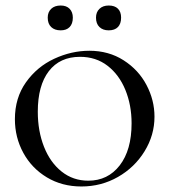

<svg xmlns="http://www.w3.org/2000/svg" viewBox="-20 -664 614 696"><path d="M34 -232Q34 -309 74 -365.5Q114 -422 176.5 -451Q239 -480 304 -480Q374 -480 428 -445.5Q482 -411 511 -356Q540 -301 540 -241Q540 -174 504 -115.5Q468 -57 407.5 -22.5Q347 12 275 12Q205 12 150 -21Q95 -54 64.5 -110Q34 -166 34 -232ZM457 -217Q457 -283 434.5 -338Q412 -393 370 -425.5Q328 -458 270 -458Q197 -458 157 -406Q117 -354 117 -259Q117 -189 139.5 -132Q162 -75 203.5 -42Q245 -9 300 -9Q371 -9 414 -64.5Q457 -120 457 -217ZM153 -600Q153 -620 165.5 -632Q178 -644 200 -644Q221 -644 232.5 -632Q244 -620 244 -600Q244 -578 232.5 -566Q221 -554 200 -554Q178 -554 165.5 -566Q153 -578 153 -600ZM328 -600Q328 -620 340.5 -632Q353 -644 374 -644Q396 -644 407.5 -632.5Q419 -621 419 -600Q419 -578 407.5 -566Q396 -554 374 -554Q353 -554 340.5 -566Q328 -578 328 -600Z"/></svg>

Font: Cormorant Unicase Medium
Style: Regular
Weight: 500
Designer: Christian Thalmann (Catharsis Fonts)
Foundry: Catharsis Fonts
Version: Version 4.000